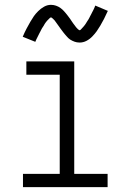

<svg xmlns="http://www.w3.org/2000/svg" viewBox="-20 -774 540 794"><path d="M75 0V-55H227V-465H89V-520H287V-55H425V0ZM309 -598Q303 -598 298 -599Q293 -600 288.5 -601.5Q284 -603 279 -605.5Q274 -608 270 -610.5Q266 -613 262.5 -616.5Q259 -620 255.5 -624Q252 -628 248.5 -632Q245 -636 242 -640Q239 -644 236 -648Q233 -652 230 -656Q227 -660 224 -664.5Q221 -669 217.5 -673.5Q214 -678 211 -682.5Q208 -687 205.5 -690Q203 -693 198 -697.5Q193 -702 192 -702Q188 -702 186 -699.5Q184 -697 181 -694.5Q178 -692 175 -688.5Q172 -685 170.5 -683Q169 -681 167.5 -679Q166 -677 164.5 -674.5Q163 -672 161.5 -669Q160 -666 158 -663.5Q156 -661 154 -657.5Q152 -654 150.5 -651Q149 -648 147 -644Q145 -640 143 -636.5Q141 -633 139 -628.5Q137 -624 134.5 -619.5Q132 -615 130 -610.5Q128 -606 126 -601L74 -622Q82 -641 90 -656Q98 -671 105.5 -684Q113 -697 120 -707Q127 -717 138 -728Q149 -739 162.5 -746.5Q176 -754 191 -754Q197 -754 202 -753Q207 -752 211.5 -750.5Q216 -749 221 -746.5Q226 -744 230 -741Q234 -738 237.5 -735Q241 -732 244.5 -728Q248 -724 251.5 -720Q255 -716 258 -712Q261 -708 264 -704Q267 -700 270 -696Q273 -692 276 -687Q279 -682 282.5 -677.5Q286 -673 289 -669Q292 -665 294.5 -661.5Q297 -658 302 -653.5Q307 -649 308 -649Q312 -649 314 -651.5Q316 -654 319 -657Q322 -660 325 -663.5Q328 -667 329.5 -669Q331 -671 332.5 -673Q334 -675 335.5 -677.5Q337 -680 338.5 -682.5Q340 -685 342 -688Q344 -691 346 -694Q348 -697 349.5 -700.5Q351 -704 353 -707.5Q355 -711 357 -715Q359 -719 361 -723Q363 -727 365.5 -731.5Q368 -736 370 -741Q372 -746 374 -751L426 -729Q418 -711 410 -695.5Q402 -680 394.5 -667.5Q387 -655 380 -645Q373 -635 362 -623.5Q351 -612 337.5 -605Q324 -598 309 -598Z"/></svg>

Font: Iosevka Term Curly Light
Style: Regular
Weight: 300
Designer: Belleve Invis
Foundry: Belleve Invis
Version: Version 32.3.0